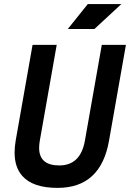

<svg xmlns="http://www.w3.org/2000/svg" viewBox="-20 -914 639 944"><path d="M263.2 9.8Q141.1 9.8 89.4 -49.3Q51.8 -91.8 51.8 -163.6Q51.8 -190.9 57.1 -222.7L140.1 -693.4H258.8L175.8 -222.7Q172.4 -203.1 172.4 -187Q172.4 -100.6 271.5 -100.6Q376 -100.6 397.5 -222.7L480.5 -693.4H599.1L516.1 -222.7Q475.6 9.8 263.2 9.8ZM313.5 -771.5 411.6 -894H576.7L444.3 -771.5Z"/></svg>

Font: CaskaydiaCove NFP SemiBold
Style: Italic
Weight: 600
Italic angle: -10°
Designer: Aaron Bell
Foundry: Saja Typeworks
Version: Version 2111.001; VTT 6.35;Nerd Fonts 3.1.1